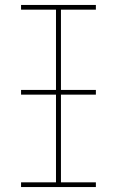

<svg xmlns="http://www.w3.org/2000/svg" viewBox="-20 -755 472 775"><path d="M65 0H367V-19H226V-716H367V-735H65V-716H206V-19H65ZM65 -373H367V-392H65Z"/></svg>

Font: Iosevka Sparkle Thin
Style: Regular
Weight: 100
Designer: Belleve Invis
Foundry: Belleve Invis
Version: Version 4.5.0; ttfautohint (v1.8.3)